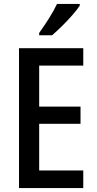

<svg xmlns="http://www.w3.org/2000/svg" viewBox="-20 -960 493 980"><path d="M405 0H77V-714H405V-625H180V-416H391V-328H180V-90H405ZM387 -931Q374 -911 349 -882.5Q324 -854 296 -826.5Q268 -799 246 -780H180V-792Q206 -828 230.5 -867Q255 -906 271 -940H387Z"/></svg>

Font: Noto Sans Lao Condensed Medium
Style: Regular
Weight: 500
Width: 3
Designer: Monotype Design Team
Foundry: Monotype Imaging Inc.
Version: Version 2.003; ttfautohint (v1.8.4.7-5d5b)